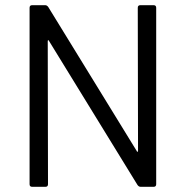

<svg xmlns="http://www.w3.org/2000/svg" viewBox="-20 -720 716 740"><path d="M511 -690Q511 -700 521 -700H572Q582 -700 582 -690V-10Q582 0 572 0H522Q515 0 510 -7L169 -562Q168 -565 167 -565Q166 -565 165 -564.5Q164 -564 164 -561L165 -10Q165 0 155 0H104Q94 0 94 -10V-690Q94 -700 104 -700H154Q161 -700 166 -693L507 -138Q508 -135 509 -135Q510 -135 511 -135.5Q512 -136 512 -139Z"/></svg>

Font: LinhAnh
Style: Regular
Weight: 400
Designer: Jeremy Tribby
Foundry: Tribby Type
Version: Version 1.408